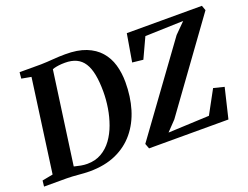

<svg xmlns="http://www.w3.org/2000/svg" viewBox="-125 -986 1589 1231"><g transform="rotate(-20 670.0 -371.0)"><path d="M93 -743H239Q280.5 -744 323 -747.5Q365.5 -751 406.5 -751Q490 -751.5 547.8 -728.8Q605.5 -706 641.2 -665.2Q677 -624.5 693 -569.8Q709 -515 709 -451.5Q709 -352.5 683.8 -268.8Q658.5 -185 607.2 -122.8Q556 -60.5 478.8 -26Q401.5 8.5 297.5 8.5Q280.5 8.5 261.2 7.2Q242 6 222 4.2Q202 2.5 182.5 1.2Q163 0 144.5 0H-10.5L-6 -40L67.5 -54L154.5 -688.5L89 -700.5ZM208 -24 190.5 -63.5Q199 -60 217.2 -55Q235.5 -50 257.8 -46Q280 -42 300.5 -42Q355.5 -42 397.5 -66Q439.5 -90 469.5 -131.2Q499.5 -172.5 518.2 -224.2Q537 -276 546 -332Q555 -388 555 -441.5Q555 -509.5 545.5 -558.5Q536 -607.5 515.8 -639Q495.5 -670.5 463.5 -685.5Q431.5 -700.5 386.5 -700.5Q362.5 -700.5 343.8 -698Q325 -695.5 311.5 -691.8Q298 -688 289.5 -684L303.5 -713ZM706 0 693 -35 1120.5 -622.5 1191 -693 930 -684.5 866 -546.5 792.5 -554.5 824.5 -743H1337L1349 -709L921.5 -119L858 -52.5L1138 -65L1224 -223L1296.5 -205L1247.5 0Z"/></g></svg>

Font: Merriweather 48pt
Style: Bold Italic
Weight: 700
Italic angle: -7.8°
Version: Version 2.101